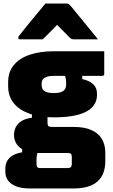

<svg xmlns="http://www.w3.org/2000/svg" viewBox="-20 -846 640 1083"><path d="M59 -84Q59 -108 69 -128.5Q79 -149 101 -163Q123 -177 160 -182V-218L248 -195Q248 -183 248 -172.5Q248 -162 248 -152Q248 -139 253.5 -134.5Q259 -130 276 -130H396Q456 -130 495.5 -112.5Q535 -95 554.5 -62.5Q574 -30 574 17V62Q574 100 563 129Q552 158 530 177.5Q508 197 474.5 207Q441 217 396 217H147Q103 217 72.5 205.5Q42 194 26 173Q10 152 10 121V107Q10 79 21.5 60Q33 41 54 29.5Q75 18 105 13V-21L196 7Q192 14 190 21Q188 28 187 36Q186 44 186 55V80Q186 88 188 93Q190 98 195 100Q200 102 208 102H363Q369 102 373 100.5Q377 99 380 96Q382 94 383.5 89Q385 84 385 77V39Q385 26 379.5 21.5Q374 17 362 17H202Q151 17 119.5 3Q88 -11 73.5 -34Q59 -57 59 -84ZM345 -423 444 -426V-400Q482 -392 504.5 -372Q527 -352 527 -319V-311Q527 -269 499.5 -240.5Q472 -212 418 -198Q364 -184 284 -184Q205 -184 147 -204.5Q89 -225 57.5 -264Q26 -303 26 -359V-384Q26 -440 58 -479Q90 -518 148.5 -537.5Q207 -557 285 -557Q356 -557 427 -557Q498 -557 568 -557Q568 -525 568 -493.5Q568 -462 568 -429Q568 -425 565.5 -421.5Q563 -418 557 -418Q517 -418 471.5 -418Q426 -418 378.5 -418Q331 -418 283 -418Q248 -418 231.5 -407.5Q215 -397 215 -376V-364Q215 -356 217.5 -349.5Q220 -343 225 -337Q233 -329 247.5 -325Q262 -321 282 -321Q321 -321 337 -333Q353 -345 353 -367V-382Q353 -390 352 -396.5Q351 -403 349.5 -409.5Q348 -416 345 -423ZM236 -826Q266 -826 296 -826Q326 -826 356 -826Q364 -826 369 -822Q374 -818 386 -804Q393 -795 410 -774.5Q427 -754 449 -727Q471 -700 493 -673Q515 -646 533 -624Q501 -624 467.5 -624Q434 -624 401 -624Q390 -624 384.5 -626Q379 -628 372 -635Q363 -644 342 -665.5Q321 -687 283 -725L335 -705H271L322 -726Q285 -688 262.5 -665Q240 -642 221 -624H94Q89 -624 87 -625Q85 -626 84 -628.5Q83 -631 83 -633Q83 -638 86 -642Q89 -646 101 -661Q112 -675 130 -697.5Q148 -720 169 -745Q190 -770 208 -792Q226 -814 236 -826Z"/></svg>

Font: Recursive Black
Style: Regular
Weight: 900
Version: Version 1.085